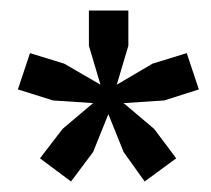

<svg xmlns="http://www.w3.org/2000/svg" viewBox="-20 -711 402 365"><path d="M56 -410 99 -466 157 -515 81 -520 14 -541 37 -610 102 -590 171 -550 149 -624V-691H224V-624L202 -550L270 -590L335 -610L358 -541L292 -520L215 -515L273 -466L315 -410L255 -366L215 -422L186 -494L157 -422L115 -366Z"/></svg>

Font: Mukta Mahee SemiBold
Style: Regular
Weight: 600
Designer: Shuchita Grover, Noopur Datye, Girish Dalvi, Yashodeep Gholap
Foundry: Ek Type
Version: Version 2.538;PS 1.000;hotconv 16.6.51;makeotf.lib2.5.65220;